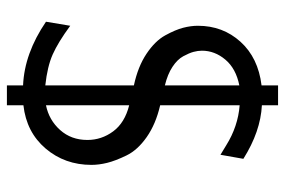

<svg xmlns="http://www.w3.org/2000/svg" viewBox="-158 -632 845 570"><g transform="rotate(90 265.0 -347.5)"><path d="M45 -61 57 -133Q106 -97 142 -81Q178 -65 234 -59V-322Q178 -334 140 -359.5Q102 -385 85.5 -415Q69 -445 63 -468Q57 -491 57 -512Q57 -586 104.5 -638.5Q152 -691 234 -701V-750H293V-702Q371 -698 452 -647L440 -579L412 -596Q356 -631 293 -636V-400Q349 -387 387.5 -360Q426 -333 442 -300Q458 -267 464 -242.5Q470 -218 470 -196Q470 -117 421.5 -60Q373 -3 293 6V55H234V7Q139 3 45 -61ZM131 -524Q131 -512 134.5 -499Q138 -486 147.5 -468.5Q157 -451 179 -436.5Q201 -422 234 -414V-635Q184 -625 157.5 -593.5Q131 -562 131 -524ZM293 -61Q337 -70 366.5 -103Q396 -136 396 -184Q396 -226 370.5 -260.5Q345 -295 293 -308Z"/></g></svg>

Font: Coval
Style: Light
Weight: 300
Foundry: Context Ltd
Version: Version 001.000